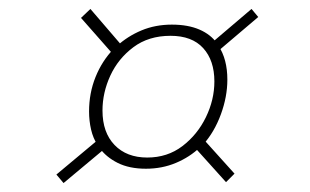

<svg xmlns="http://www.w3.org/2000/svg" viewBox="-20 -518 693 429"><path d="M504 -130 485 -111 413 -191 427 -189Q404 -167 373 -154Q342 -141 306 -141Q269 -141 243 -154Q217 -167 202 -188L219 -190L122 -109L106 -128L203 -209L198 -194Q188 -209 183.5 -228.5Q179 -248 179 -269Q179 -310 193.5 -346Q208 -382 234 -409L235 -394L161 -478L182 -498L255 -413L241 -415Q265 -437 296 -450Q327 -463 364 -463Q400 -463 425.5 -452Q451 -441 465 -421L448 -418L542 -498L557 -480L464 -401L468 -416Q488 -386 488 -340Q488 -302 473.5 -262.5Q459 -223 434 -195L431 -211ZM309 -166Q354 -166 387.5 -191.5Q421 -217 440 -256Q459 -295 459 -336Q459 -383 434 -410.5Q409 -438 361 -438Q312 -438 278 -412.5Q244 -387 226.5 -349Q209 -311 209 -271Q209 -222 236 -194Q263 -166 309 -166Z"/></svg>

Font: Bitter Thin ExtraLight
Style: Italic
Weight: 250
Italic angle: -9°
Version: Version 2.002